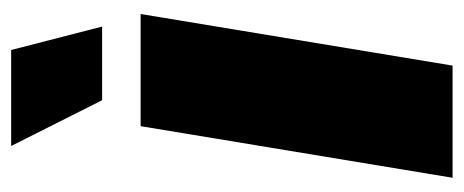

<svg xmlns="http://www.w3.org/2000/svg" viewBox="-258 -554 812 336"><g transform="rotate(-90 148.0 -386.0)"><path d="M4.9 0 95.2 -545.9H291.5L201.2 0ZM140.6 -613.3 60.5 -772.5H228.5L269.5 -613.3Z"/></g></svg>

Font: Inter Black
Style: Italic
Weight: 900
Italic angle: -9.39999°
Designer: Rasmus Andersson
Foundry: rsms
Version: Version 4.000;git-a52131595